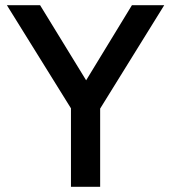

<svg xmlns="http://www.w3.org/2000/svg" viewBox="-20 -720 660 740"><path d="M253.5 0V-302.5L6.5 -700H134.5L312 -410.5L488.5 -700H613L366 -301.5V0Z"/></svg>

Font: Geologica Thin Cursive
Style: Regular
Weight: 400
Version: Version 1.010;gftools[0.9.28]